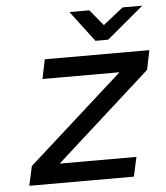

<svg xmlns="http://www.w3.org/2000/svg" viewBox="-50 -725 664 770"><g transform="rotate(-5 282.0 -340.0)"><path d="M143 -500 127 -422H437L54 -78L37 0H458L475 -78H166L548 -422L564 -500ZM258 -680 352 -556H403L551 -680H472L391 -616L338 -680Z"/></g></svg>

Font: LT Wave Text Italic
Style: Regular
Weight: 400
Designer: Daniel Lyons
Version: Version 2.5 (Glyphs App)